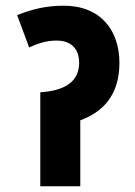

<svg xmlns="http://www.w3.org/2000/svg" viewBox="-20 -652 472 672"><path d="M203 -632C139 -632 90 -619 40 -599L82 -486C112 -500 143 -510 178 -510C230 -510 257 -480 257 -432C257 -372 215 -335 121 -329V0H261V-231C338 -259 398 -317 398 -432C398 -545 333 -632 203 -632Z"/></svg>

Font: Noto Sans Devanagari UI Condensed ExtraBold
Style: Regular
Weight: 800
Width: 3
Designer: Jelle Bosma - Monotype Design Team
Foundry: Monotype Imaging Inc.
Version: Version 2.004